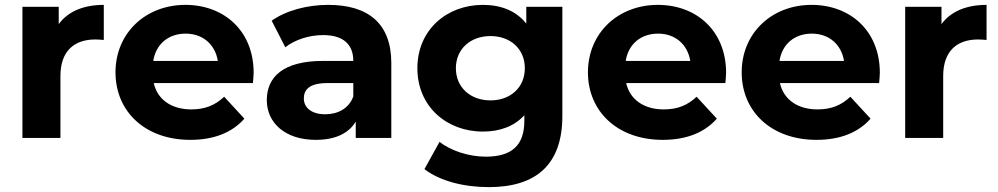

<svg xmlns="http://www.w3.org/2000/svg" viewBox="-20 -566 4094 788"><path d="M221 -467V-538H72V0H228V-254C228 -357 285 -404 371 -404C383 -404 393 -403 406 -402V-546C323 -546 259 -519 221 -467Z M1021 -267C1021 -440 899 -546 741 -546C577 -546 454 -430 454 -269C454 -109 575 8 761 8C858 8 933 -22 983 -79L900 -169C863 -134 822 -117 765 -117C683 -117 626 -158 611 -225H1018C1019 -238 1021 -255 1021 -267ZM742 -428C812 -428 863 -384 874 -316H609C620 -385 671 -428 742 -428Z M1327 -546C1241 -546 1154 -523 1095 -481L1151 -372C1190 -403 1249 -422 1306 -422C1390 -422 1430 -383 1430 -316H1306C1142 -316 1075 -250 1075 -155C1075 -62 1150 8 1276 8C1355 8 1411 -18 1440 -67V0H1586V-307C1586 -470 1491 -546 1327 -546ZM1315 -97C1260 -97 1227 -123 1227 -162C1227 -198 1250 -225 1323 -225H1430V-170C1412 -121 1367 -97 1315 -97Z M2140 -538V-469C2099 -521 2037 -546 1962 -546C1813 -546 1693 -443 1693 -286C1693 -129 1813 -26 1962 -26C2032 -26 2091 -48 2132 -93V-70C2132 27 2084 77 1974 77C1905 77 1830 53 1784 16L1722 128C1785 177 1884 202 1986 202C2180 202 2288 110 2288 -90V-538ZM1993 -154C1911 -154 1851 -207 1851 -286C1851 -365 1911 -418 1993 -418C2075 -418 2134 -365 2134 -286C2134 -207 2075 -154 1993 -154Z M2960 -267C2960 -440 2838 -546 2680 -546C2516 -546 2393 -430 2393 -269C2393 -109 2514 8 2700 8C2797 8 2872 -22 2922 -79L2839 -169C2802 -134 2761 -117 2704 -117C2622 -117 2565 -158 2550 -225H2957C2958 -238 2960 -255 2960 -267ZM2681 -428C2751 -428 2802 -384 2813 -316H2548C2559 -385 2610 -428 2681 -428Z M3591 -267C3591 -440 3469 -546 3311 -546C3147 -546 3024 -430 3024 -269C3024 -109 3145 8 3331 8C3428 8 3503 -22 3553 -79L3470 -169C3433 -134 3392 -117 3335 -117C3253 -117 3196 -158 3181 -225H3588C3589 -238 3591 -255 3591 -267ZM3312 -428C3382 -428 3433 -384 3444 -316H3179C3190 -385 3241 -428 3312 -428Z M3844 -467V-538H3695V0H3851V-254C3851 -357 3908 -404 3994 -404C4006 -404 4016 -403 4029 -402V-546C3946 -546 3882 -519 3844 -467Z"/></svg>

Font: AWKNG-Font
Style: Bold
Weight: 700
Designer: Awakening Church
Foundry: Awakening Church
Version: Version 1.700;PS 001.700;hotconv 1.0.88;makeotf.lib2.5.64775